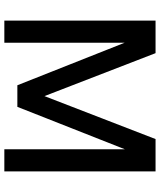

<svg xmlns="http://www.w3.org/2000/svg" viewBox="54 -791 737 885"><g transform="rotate(90 422.5 -348.5)"><path d="M75 0V-697H225L423 -185L621 -697H770V0H668V-555.5L472.5 -60H373L177 -554.5V0Z"/></g></svg>

Font: HK Grotesk Medium
Style: Regular
Weight: 500
Designer: Alfredo Marco Pradil
Foundry: Hanken Design Co.
Version: Version 3.001;FEAKit 1.0